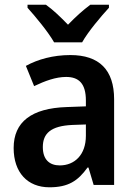

<svg xmlns="http://www.w3.org/2000/svg" viewBox="-20 -786 574 816"><path d="M210 -606H329C354 -651 409 -716 443 -753V-766H364C332 -742 303 -716 269 -681C237 -714 206 -744 175 -766H97V-753C132 -714 185 -650 210 -606ZM279 -552C206 -552 141 -534 90 -506L125 -420C171 -442 217 -459 261 -459C315 -459 345 -431 345 -359V-334L263 -331C114 -326 38 -268 38 -157C38 -53 97 10 190 10C270 10 311 -17 352 -74H356L378 0H465V-364C465 -489 402 -552 279 -552ZM288 -255 345 -257V-209C345 -128 297 -83 234 -83C190 -83 162 -108 162 -161C162 -219 196 -251 288 -255Z"/></svg>

Font: Noto Sans Thai Looped SemiCondensed SemiBold
Style: Regular
Weight: 600
Width: 4
Designer: Sasikarn Vongin, Ben Mitchell
Foundry: The Fontpad Ltd
Version: Version 1.001